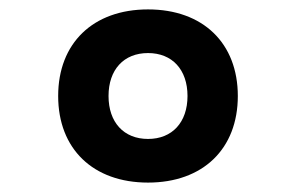

<svg xmlns="http://www.w3.org/2000/svg" viewBox="-20 -723 626 406"><path d="M293 -336.9C409.2 -336.9 482.9 -408.2 482.9 -520C482.9 -631.8 409.2 -703.1 293 -703.1C176.8 -703.1 103 -631.8 103 -520C103 -408.2 176.8 -336.9 293 -336.9ZM293 -429.2C241.7 -429.2 209.5 -464.4 209.5 -520C209.5 -575.7 241.7 -610.8 293 -610.8C344.2 -610.8 376.5 -575.7 376.5 -520C376.5 -464.4 344.2 -429.2 293 -429.2Z"/></svg>

Font: Cascadia Code NF SemiBold
Style: Regular
Weight: 600
Monospace: yes
Designer: Aaron Bell
Foundry: Saja Typeworks
Version: Version 2404.023